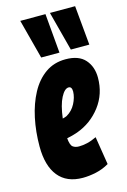

<svg xmlns="http://www.w3.org/2000/svg" viewBox="-122 -846 605 913"><g transform="rotate(-15 181.0 -389.0)"><path d="M299 -23Q269 -5 234.5 2.5Q200 10 169 10Q90 10 49 -41Q8 -92 8 -187Q8 -260 22 -326Q36 -392 64 -444Q92 -496 134.5 -526Q177 -556 234 -556Q299 -556 330 -521Q361 -486 361 -432Q361 -352 315 -291.5Q269 -231 197 -205Q171 -196 145 -191Q148 -157 159.5 -148Q171 -139 190 -139Q209 -139 230.5 -144Q252 -149 277 -161ZM214 -423Q194 -423 175.5 -387.5Q157 -352 149 -287Q162 -290 170 -294Q198 -310 213.5 -339.5Q229 -369 230 -398Q230 -423 214 -423ZM125 -594 74 -788H198L215 -594ZM271 -594 220 -788H344L362 -594Z"/></g></svg>

Font: Georama ExtraCondensed ExtraBold
Style: Italic
Weight: 800
Width: 2
Italic angle: -9°
Designer: Jean-Baptiste Levee
Foundry: Production Type
Version: Version 1.000